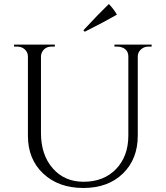

<svg xmlns="http://www.w3.org/2000/svg" viewBox="-20 -922 825 956"><path d="M402 -764 395 -771Q471 -853 522 -902Q548 -875 562 -849Q498 -812 402 -764ZM735 -690H719Q698 -690 682.5 -676.5Q667 -663 666 -643V-247Q666 -130 592 -58Q518 14 395 14Q272 14 195.5 -57.5Q119 -129 119 -246V-641Q119 -662 103.5 -676Q88 -690 66 -690H50V-700H253V-690H237Q207 -690 192 -667Q185 -656 184 -642V-260Q184 -151 242.5 -84Q301 -17 396 -17Q497 -17 558 -80.5Q619 -144 619 -247V-642Q618 -675 587 -686Q577 -690 566 -690H550V-700H735Z"/></svg>

Font: Cinzel
Style: Regular
Weight: 400
Designer: Natanael Gama
Version: Version 1.001;PS 001.001;hotconv 1.0.56;makeotf.lib2.0.21325